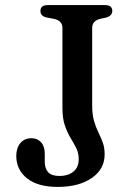

<svg xmlns="http://www.w3.org/2000/svg" viewBox="-20 -720 512 755"><path d="M391.5 -113Q391.5 -55 340.8 -20Q290 15 207 15Q128.5 15 86.2 -18.8Q44 -52.5 44 -107Q44 -138 60 -157.2Q76 -176.5 104 -176.5Q127 -176.5 141.5 -160.5Q156 -144.5 156 -116V-84.5Q156 -58 169.2 -43Q182.5 -28 214.5 -28Q247 -28 268.2 -44.8Q289.5 -61.5 289.5 -94Q289.5 -118.5 279.8 -137.8Q270 -157 257.2 -178Q244.5 -199 235 -226.8Q225.5 -254.5 225.5 -295V-610Q225.5 -638.5 193.5 -645.5L162.5 -651.5Q139 -657 139 -677Q139 -700 168 -700H392.5Q421.5 -700 421.5 -677Q421.5 -659 400 -651.5L372.5 -645.5Q342.5 -637.5 342.5 -610V-305.5Q342.5 -269 349.8 -244.2Q357 -219.5 366.8 -199.8Q376.5 -180 384 -159.8Q391.5 -139.5 391.5 -113Z"/></svg>

Font: Fraunces 9pt Soft
Style: Regular
Weight: 400
Version: Version 1.000;[0bf87f6ff]